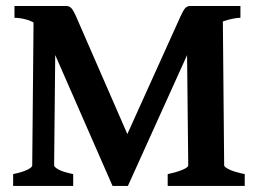

<svg xmlns="http://www.w3.org/2000/svg" viewBox="-20 -614 861 634"><path d="M533.7 0V-39.1Q565.4 -45.9 583.5 -53.7Q601.6 -61.5 601.6 -67.9L596.7 -526.9L715.8 -553.7L720.2 -67.9Q720.2 -62.5 737.3 -54.2Q754.4 -45.9 788.1 -39.1V0ZM773.9 -555.2Q752.9 -555.2 719.5 -544.4Q686 -533.7 656.2 -514.9Q626.5 -496.1 615.7 -471.7L402.3 0H400.4Q393.6 -39.6 386.7 -63Q379.9 -86.4 377.2 -100.1Q374.5 -113.8 378.9 -123.5L573.7 -554.7Q585.9 -582 592.5 -588.1Q599.1 -594.2 607.9 -594.2H773.9ZM420.9 -124.5Q427.7 -109.9 419.9 -84.7Q412.1 -59.6 400.4 0H351.6L138.7 -486.3Q126.5 -514.6 106.7 -529.5Q86.9 -544.4 65.9 -549.8Q44.9 -555.2 27.8 -555.2V-594.2H198.7Q208.5 -594.2 215.3 -587.4Q222.2 -580.6 233.4 -554.7ZM23.4 0V-39.1Q55.2 -45.9 70.8 -53.7Q86.4 -61.5 86.4 -67.9L90.8 -545.4L163.6 -557.1L158.7 -67.9Q158.7 -62.5 173.3 -54.2Q188 -45.9 221.7 -39.1V0Z"/></svg>

Font: Namdhinggo ExtraBold
Style: Regular
Weight: 800
Designer: Victor Gaultney
Foundry: SIL International
Version: Version 3.001